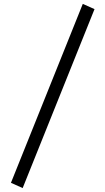

<svg xmlns="http://www.w3.org/2000/svg" viewBox="-20 -872 540 984"><path d="M404.3 -852.1 464.4 -825.2 96.2 91.8 36.1 64.9Z"/></svg>

Font: FORM UDPGothic
Style: Bold
Weight: 700
Foundry: Pronama LLC
Version: Version 1.051